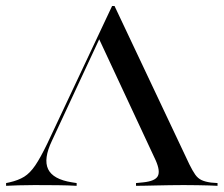

<svg xmlns="http://www.w3.org/2000/svg" viewBox="-31 -601 725 621"><path d="M339.5 -581.5 581.5 -69.4Q591.9 -48.4 600.4 -36.3Q608.9 -24.2 621 -18.5Q633.1 -12.9 651.6 -10.5L672.6 -8.9V0Q660.5 -0.8 644 -1.2Q627.4 -1.6 607.3 -2Q587.1 -2.4 563.7 -2.4H562.9H562.1Q538.7 -2.4 516.9 -2Q495.2 -1.6 475.8 -1.2Q456.5 -0.8 439.5 -0.4Q422.6 0 408.9 0V-8.9L433.1 -11.3Q471 -15.3 479.4 -31.5Q487.9 -47.6 472.6 -82.3L287.9 -478.2L296.8 -488.7L137.1 -146Q108.9 -87.1 124.6 -54Q140.3 -21 201.6 -11.3L216.9 -8.9V0Q190.3 -1.6 155.6 -2Q121 -2.4 80.6 -2.4Q50 -2.4 28.2 -1.6Q6.5 -0.8 -11.3 0V-8.9L0 -11.3Q28.2 -17.7 47.2 -29.4Q66.1 -41.1 83.1 -66.1Q100 -91.1 121.8 -136.3L331.5 -581.5Z"/></svg>

Font: Playfair 144pt SemiExpanded Medium
Style: Regular
Weight: 500
Width: 6
Designer: Claus Eggers Sørensen
Foundry: Claus Eggers Sørensen
Version: Version 2.203